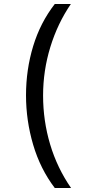

<svg xmlns="http://www.w3.org/2000/svg" viewBox="-20 -812 459 967"><path d="M256 135Q183 39 147 -83Q111 -205 111 -332Q111 -461 147 -579.5Q183 -698 256 -792H337Q270 -694 233.5 -575Q197 -456 197 -331Q197 -204 232.5 -85Q268 34 338 135Z"/></svg>

Font: lmalayalam85
Style: Book
Weight: 400
Designer: Jelle Bosma - Monotype Design Team
Foundry: Monotype Imaging Inc.
Version: Version 2.003